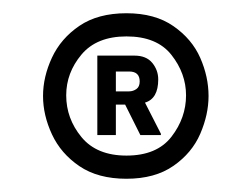

<svg xmlns="http://www.w3.org/2000/svg" viewBox="-20 -720 380 290"><path d="M45 -575Q45 -604 58.5 -633Q72 -662 100 -681Q128 -700 171 -700Q214 -700 242 -680.5Q270 -661 282.5 -632.5Q295 -604 295 -575Q295 -547 282.5 -518Q270 -489 242 -469.5Q214 -450 171 -450Q128 -450 100 -469Q72 -488 58.5 -517Q45 -546 45 -575ZM261 -576Q261 -609 239 -637Q217 -665 171 -665Q126 -665 103 -637.5Q80 -610 80 -576Q80 -541 103 -513Q126 -485 171 -485Q217 -485 239 -513.5Q261 -542 261 -576ZM127 -636H183Q201 -636 210 -625Q219 -614 219 -600Q219 -571 199 -565L223 -518V-516H192L169 -562H155V-516H127ZM175 -582Q181 -582 186 -585.5Q191 -589 191 -597Q191 -612 175 -612H155V-582Z"/></svg>

Font: Be Vietnam
Style: Bold
Weight: 700
Designer: Gabriel Lam
Foundry: TypeRant
Version: Version 4.000